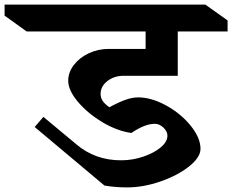

<svg xmlns="http://www.w3.org/2000/svg" viewBox="-146 -806 1011 836"><path d="M292 -397Q292 -381 300.5 -367.5Q309 -354 330 -339Q373 -362 402 -372Q431 -382 455 -382Q513 -382 577 -347Q641 -312 684 -259Q727 -206 727 -158Q727 -121 677.5 -81.5Q628 -42 553 -16Q478 10 407 10Q357 10 309 2L5 -253L43 -297L186 -178Q268 -108 381 -108Q431 -108 478 -124Q525 -140 554 -164.5Q583 -189 583 -215Q583 -234 565.5 -250.5Q548 -267 528 -267Q485 -267 426 -227Q363 -236 299 -274.5Q235 -313 193 -363Q151 -413 151 -455Q151 -491 175.5 -523Q200 -555 240.5 -574Q281 -593 327 -593H488V-669H-30L-126 -738V-786H748L845 -717V-669H628V-476H392Q351 -476 321.5 -453Q292 -430 292 -397Z"/></svg>

Font: Inknut Antiqua SemiBold
Style: Regular
Weight: 600
Designer: Claus Eggers Sørensen
Foundry: Claus Eggers Sørensen
Version: Version 1.003; ttfautohint (v1.8.2) -l 8 -r 50 -G 200 -x 14 